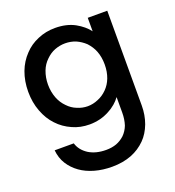

<svg xmlns="http://www.w3.org/2000/svg" viewBox="-147 -676 973 1065"><g transform="rotate(-20 339.0 -144.0)"><path d="M37.1 -277.8Q37.1 -340.8 57.1 -394Q76.2 -444.8 112.8 -482.9Q147 -520 195.8 -540Q242.7 -560.1 296.9 -560.1Q364.7 -560.1 414.1 -533.2Q461.4 -506.8 487.8 -471.2V-550.8H603V8.8Q603 64.5 585 113.8Q565.9 164.1 533.2 196.8Q497.1 232.9 449.2 252Q397.5 272 334 272Q278.3 272 231.9 258.8Q183.6 245.1 148.9 220.2Q113.3 194.8 90.8 159.2Q68.4 123.5 64 77.1H176.8Q189.5 119.6 231.9 147Q273.9 172.9 334 172.9Q367.7 172.9 395 163.1Q421.4 153.3 443.8 132.8Q465.8 110.8 477.1 81.1Q487.8 47.9 487.8 8.8V-83Q474.6 -64.5 456.1 -48.8Q434.1 -30.3 413.1 -20Q387.7 -6.3 359.9 1Q327.6 8.8 296.9 8.8Q241.2 8.8 195.8 -12.2Q147 -33.7 112.8 -70.8Q77.6 -107.4 57.1 -162.1Q37.1 -215.3 37.1 -277.8ZM153.8 -277.8Q153.8 -235.4 168 -198.2Q181.2 -164.1 206.1 -139.2Q229 -114.7 258.8 -103Q289.1 -89.8 320.8 -89.8Q352.5 -89.8 382.8 -103Q412.6 -114.7 437 -139.2Q461.4 -163.6 474.1 -196.8Q487.8 -232.4 487.8 -275.9Q487.8 -319.3 474.1 -355Q461.9 -386.2 437 -413.1Q412.6 -436 382.8 -449.2Q353 -460.9 320.8 -460.9Q289.1 -460.9 258.8 -449.2Q230 -438 206.1 -414.1Q180.7 -390.1 168 -356.9Q153.8 -319.8 153.8 -277.8Z"/></g></svg>

Font: PoppinsZ Medium
Style: Regular
Weight: 500
Designer: Ninad Kale (Devanagari), Jonny Pinhorn (Latin)
Foundry: Indian Type Foundry
Version: Version 3.002;FEAKit 1.0